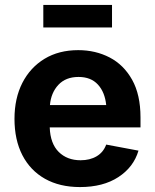

<svg xmlns="http://www.w3.org/2000/svg" viewBox="-20 -759 636 790"><path d="M309.1 10.7Q225.6 10.7 165 -23.4Q104.5 -57.6 72 -120.6Q39.6 -183.6 39.6 -270Q39.6 -354.5 72 -418Q104.5 -481.4 163.3 -517.1Q222.2 -552.7 301.8 -552.7Q373 -552.7 431.2 -522.5Q489.3 -492.2 523.7 -430.7Q558.1 -369.1 558.1 -275.9V-234.9H184.6Q187 -168 221.7 -133.8Q256.3 -99.6 311.5 -99.6Q350.1 -99.6 377.7 -116Q405.3 -132.3 417 -164.1L549.8 -139.2Q529.8 -71.3 467 -30.3Q404.3 10.7 309.1 10.7ZM185.5 -326.7H417Q411.6 -379.9 382.8 -411.1Q354 -442.4 303.2 -442.4Q250.5 -442.4 220.2 -409.9Q189.9 -377.4 185.5 -326.7ZM440.9 -738.8V-646H158.2V-738.8Z"/></svg>

Font: Inter-Bold
Style: Bold
Weight: 700
Designer: Rasmus Andersson
Foundry: rsms
Version: Version 4.000;git-a52131595